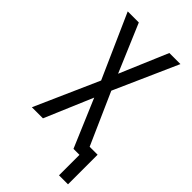

<svg xmlns="http://www.w3.org/2000/svg" viewBox="-270 -809 1041 1041"><g transform="rotate(45 250.0 -289.0)"><path d="M413 157V0H367L250 -276L133 0H48L211 -368L48 -735H133L250 -459L367 -735H452L289 -368L421 -70H482V157Z"/></g></svg>

Font: Huly
Style: Regular
Weight: 400
Designer: Belleve Invis
Foundry: Belleve Invis
Version: Version 33.2.5; ttfautohint (v1.8.4)